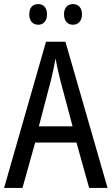

<svg xmlns="http://www.w3.org/2000/svg" viewBox="-20 -919 547 939"><path d="M123 -849C123 -815 142 -798 167 -798C191 -798 210 -815 210 -849C210 -883 191 -899 167 -899C142 -899 123 -884 123 -849ZM293 -849C293 -815 312 -798 337 -798C361 -798 381 -815 381 -849C381 -883 361 -899 337 -899C313 -899 293 -884 293 -849ZM416 0H506L300 -715H205L0 0H90L152 -222H354ZM274 -530 335 -301H170L230 -530C238 -562 246 -600 252 -634C256 -605 267 -560 274 -530Z"/></svg>

Font: Noto Sans Arabic UI Cn
Style: Regular
Weight: 400
Width: 3
Designer: Monotype Design Team, Nadine Chahine and Nizar Qandah
Foundry: Monotype Imaging Inc.
Version: Version 2.010